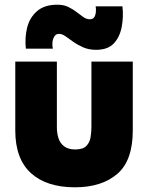

<svg xmlns="http://www.w3.org/2000/svg" viewBox="-20 -789 631 817"><path d="M299 8Q178 8 111.5 -52.5Q45 -113 45 -234V-527H222V-248Q222 -222 229 -200.5Q236 -179 253.5 -166Q271 -153 300 -153Q333 -153 347.5 -168Q362 -183 365.5 -205.5Q369 -228 369 -248V-527H545V-234Q545 -105 478.5 -48.5Q412 8 299 8ZM389 -577Q358 -577 334 -587.5Q310 -598 292 -611Q274 -624 259 -634.5Q244 -645 231 -645Q218 -645 211 -633.5Q204 -622 203 -607Q202 -592 205 -582H90Q85 -629 95.5 -671.5Q106 -714 137.5 -741.5Q169 -769 224 -769Q251 -769 270.5 -759.5Q290 -750 305.5 -738Q321 -726 334.5 -716.5Q348 -707 362 -707Q376 -707 381.5 -716.5Q387 -726 388 -739Q389 -752 387 -762H501Q506 -718 498 -675Q490 -632 464.5 -604.5Q439 -577 389 -577Z"/></svg>

Font: Onest Black
Style: Regular
Weight: 900
Designer: Dmitri Voloshin, Andrey Kudryavtsev
Foundry: Dmitri Voloshin, Andrey Kudryavtsev
Version: Version 1.000;gftools[0.9.33]